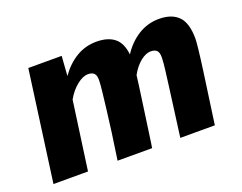

<svg xmlns="http://www.w3.org/2000/svg" viewBox="-93 -737 1145 909"><g transform="rotate(-20 479.5 -282.0)"><path d="M37 0 113 -557H281L274 -458Q309.5 -508.5 355.8 -536.2Q402 -564 458 -564Q514.5 -564 547.5 -538.2Q580.5 -512.5 587 -453Q621 -505 668.5 -534.5Q716 -564 773 -564Q837 -564 870.5 -530Q904 -496 904 -417Q904 -404.5 899.5 -362.5Q895 -320.5 885 -249Q876 -187 867.5 -124.8Q859 -62.5 850 0H676Q697 -154.5 709 -249Q714.5 -290.5 719 -327.2Q723.5 -364 724 -385Q725 -411.5 715 -422.2Q705 -433 684 -433Q659.5 -433 631.8 -410.8Q604 -388.5 583 -350Q582.5 -346.5 581 -334.2Q579.5 -322 577 -303Q573 -275 567.8 -236.8Q562.5 -198.5 556.8 -158.5Q551 -118.5 546.2 -83.5Q541.5 -48.5 538 -25.5Q534.5 -2.5 534 0H360Q371.5 -75 379.8 -137.2Q388 -199.5 394 -249Q400 -299.5 403.8 -333.2Q407.5 -367 408 -385Q409 -411.5 399 -422.2Q389 -433 368 -433Q342 -433 311.5 -408.5Q281 -384 259 -345L211 0Z"/></g></svg>

Font: Merriweather Sans ExtraBold
Style: Italic
Weight: 800
Italic angle: -7.5°
Designer: Eben Sorkin
Foundry: Eben Sorkin
Version: Version 2.001; ttfautohint (v1.8.3)